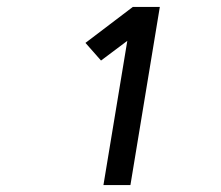

<svg xmlns="http://www.w3.org/2000/svg" viewBox="-20 -858 640 555"><path d="M279 -323 348 -740 272 -683 227 -734 364 -838H442L357 -323Z"/></svg>

Font: Iosevka Extended Oblique
Style: Regular
Weight: 400
Width: 7
Italic angle: -9°
Monospace: yes
Designer: Belleve Invis
Foundry: Belleve Invis
Version: Version 32.0.1; ttfautohint (v1.8.4)